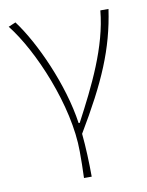

<svg xmlns="http://www.w3.org/2000/svg" viewBox="-84 -600 657 858"><g transform="rotate(-10 245.0 -171.0)"><path d="M227 198H262C262 136 259 62 253 2C379 -209 440 -349 466 -527H429C414 -364 331 -199 251 -48H246C221 -224 127 -432 46 -540L13 -526C113 -401 229 -129 229 78C229 125 229 147 227 198Z"/></g></svg>

Font: Source Han Sans JP ExtraLight
Style: Regular
Weight: 250
Designer: Ryoko NISHIZUKA 西塚涼子 (kana, bopomofo & ideographs); Paul D. Hunt (Latin, Greek & Cyrillic); Sandoll Communications 산돌커뮤니
Foundry: Adobe
Version: Version 2.001;hotconv 1.0.107;makeotfexe 2.5.65593